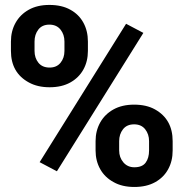

<svg xmlns="http://www.w3.org/2000/svg" viewBox="-20 -741 738 771"><path d="M179.2 -390.6Q130.9 -390.6 96.2 -409.7Q23.9 -448.7 23.9 -536.6V-574.2Q23.9 -616.2 42.5 -649.4Q61 -682.6 95.5 -701.9Q129.9 -721.2 178.2 -721.2Q228 -721.2 262.2 -702.1Q296.9 -683.1 314.9 -649.9Q333 -616.7 333 -574.2V-536.6Q333 -494.6 314.9 -461.9Q296.9 -429.2 262.5 -409.9Q228 -390.6 179.2 -390.6ZM486.3 -645.5 555.7 -608.9 208.5 -53.2 139.2 -89.8ZM179.2 -469.7Q207.5 -469.7 223.1 -489Q238.8 -508.3 238.8 -536.6V-574.2Q238.8 -602.5 222.9 -622.3Q207 -642.1 178.2 -642.1Q149.4 -642.1 134 -622.3Q118.7 -602.5 118.7 -574.2V-536.6Q118.7 -508.3 134.3 -489Q149.9 -469.7 179.2 -469.7ZM519.5 9.8Q470.2 9.8 436 -9.8Q400.9 -28.8 382.3 -62Q363.8 -95.2 363.8 -136.7V-174.3Q363.8 -215.8 382.3 -249Q400.9 -282.2 435.5 -301.5Q470.2 -320.8 518.6 -320.8Q567.9 -320.8 602.1 -301.8Q673.3 -262.2 673.3 -174.3V-136.7Q673.3 -94.2 655.3 -61.5Q637.2 -28.3 602.8 -9.3Q568.4 9.8 519.5 9.8ZM519.5 -69.3Q551.3 -69.3 564.9 -87.9Q578.6 -106.4 578.6 -136.7V-174.3Q578.6 -202.1 563 -221.9Q547.4 -241.7 518.6 -241.7Q489.3 -241.7 473.9 -221.9Q458.5 -202.1 458.5 -174.3V-136.7Q458.5 -108.9 475.3 -89.1Q492.2 -69.3 519.5 -69.3Z"/></svg>

Font: Hanuman
Style: Bold
Weight: 700
Designer: Danh Hong
Version: Version 8.002; ttfautohint (v1.8.3)